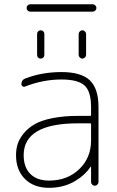

<svg xmlns="http://www.w3.org/2000/svg" viewBox="-20 -898 553 907"><path d="M410.2 -310.5Q410.2 -315.4 406.2 -315.4H348.6Q91.8 -315.4 91.8 -165Q91.8 -108.4 123 -76.7Q154.3 -44.9 211.9 -44.9Q297.9 -44.9 354 -98.6Q410.2 -152.3 410.2 -234.4ZM123 -842.8Q116.2 -842.8 110.8 -848.1Q105.5 -853.5 105.5 -860.4Q105.5 -867.2 110.8 -872.6Q116.2 -877.9 123 -877.9H418Q424.8 -877.9 430.2 -872.6Q435.5 -867.2 435.5 -860.4Q435.5 -853.5 430.2 -848.1Q424.8 -842.8 418 -842.8ZM155.3 -638.7V-738.3Q155.3 -745.1 160.2 -750Q165 -754.9 172.4 -754.9Q179.7 -754.9 184.6 -750Q189.5 -745.1 189.5 -738.3V-638.7Q189.5 -630.9 184.6 -626Q179.7 -621.1 172.4 -621.1Q165 -621.1 160.2 -626Q155.3 -630.9 155.3 -638.7ZM351.6 -638.7V-737.3Q351.6 -744.1 356.9 -749.5Q362.3 -754.9 369.1 -754.9Q376 -754.9 381.3 -749.5Q386.7 -744.1 386.7 -737.3V-638.7Q386.7 -631.8 381.3 -626.5Q376 -621.1 369.1 -621.1Q362.3 -621.1 356.9 -626.5Q351.6 -631.8 351.6 -638.7ZM410.2 -109.4Q410.2 -110.4 409.2 -110.8Q408.2 -111.3 408.2 -110.4Q382.8 -72.3 339.8 -45.9Q284.2 -10.7 211.9 -10.7Q139.6 -10.7 97.7 -52.7Q55.7 -94.7 55.7 -165Q55.7 -193.4 63.5 -217.8Q71.3 -242.2 91.3 -267.1Q111.3 -292 142.6 -310.5Q173.8 -329.1 227.5 -339.8Q281.2 -350.6 348.6 -350.6H406.2Q410.2 -350.6 410.2 -355.5V-392.6Q410.2 -465.8 379.4 -494.1Q348.6 -522.5 270.5 -522.5Q183.6 -522.5 98.6 -489.3Q92.8 -486.3 86.9 -490.2Q81.1 -494.1 81.1 -501Q81.1 -520.5 99.6 -527.3Q178.7 -557.6 270.5 -557.6Q363.3 -557.6 404.3 -518.6Q445.3 -479.5 445.3 -392.6V-38.1Q445.3 -31.2 439.9 -25.9Q434.6 -20.5 427.7 -20.5Q420.9 -20.5 415.5 -25.9Q410.2 -31.2 410.2 -38.1Z"/></svg>

Font: Gen Jyuu Gothic ExtraLight
Style: Regular
Weight: 100
Designer: [Source Han Sans]
Ryoko NISHIZUKA  (kana & ideographs); Paul D. Hunt (Latin, Greek & Cyrillic); Wenlong ZHANG  (bopomofo
Version: Version 1.002.20150607